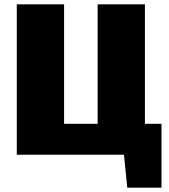

<svg xmlns="http://www.w3.org/2000/svg" viewBox="-20 -710 774 881"><path d="M57 0V-690H274V0ZM266 0V-142H721V0ZM428 0V-690H645V0ZM564 151 548 -7H721V151Z"/></svg>

Font: Exo 2 Black
Style: Regular
Weight: 900
Designer: Natanael Gama
Foundry: Natanael Gama
Version: Version 2.010